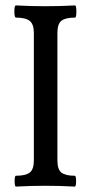

<svg xmlns="http://www.w3.org/2000/svg" viewBox="-20 -686 330 709"><path d="M39 3Q34 3 34 -17Q34 -37 39 -37Q74 -37 89.5 -48.5Q105 -60 105 -94V-564Q105 -597 89.5 -609Q74 -621 39 -621Q33 -621 33 -643.5Q33 -666 39 -666Q93 -663 148 -663Q202 -663 257 -666Q262 -666 262 -643.5Q262 -621 257 -621Q222 -621 207 -609.5Q192 -598 192 -564V-94Q192 -60 207 -48.5Q222 -37 256 -37Q261 -37 261 -17Q261 3 256 3Q200 0 148 0Q95 0 39 3Z"/></svg>

Font: Junicode Cond Medium
Style: Regular
Weight: 500
Width: 3
Designer: Peter S. Baker
Version: Version 2.201